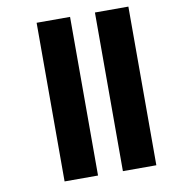

<svg xmlns="http://www.w3.org/2000/svg" viewBox="-83 -811 782 882"><g transform="rotate(-10 308.5 -370.0)"><path d="M303 -740V0H147V-740ZM575 -740V0H419V-740Z"/></g></svg>

Font: Poppins
Style: Bold
Weight: 700
Designer: Ninad Kale (Devanagari), Jonny Pinhorn (Latin)
Version: Version 5.002